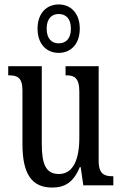

<svg xmlns="http://www.w3.org/2000/svg" viewBox="-20 -834 550 864"><path d="M244 -596C297 -596 339 -634 339 -705C339 -776 297 -814 244 -814C191 -814 149 -776 149 -705C149 -634 191 -596 244 -596ZM244 -639C215 -639 190 -657 190 -705C190 -753 215 -771 244 -771C274 -771 299 -753 299 -705C299 -657 274 -639 244 -639ZM215 10C269 10 310 -11 339 -82H343L355 0H490V-41H486C452 -41 424 -49 424 -109V-536H275V-495H278C312 -495 337 -486 337 -422V-215C337 -117 310 -51 245 -51C185 -51 168 -97 168 -188V-536H17V-495H21C56 -495 81 -486 81 -428V-186C81 -48 125 10 215 10Z"/></svg>

Font: Noto Serif Ethiopic XCn
Style: Regular
Weight: 400
Width: 2
Designer: Monotype Design Team
Foundry: Monotype Imaging Inc.
Version: Version 2.102